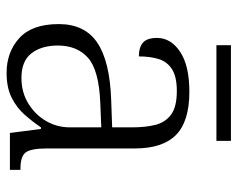

<svg xmlns="http://www.w3.org/2000/svg" viewBox="-89 -621 720 582"><g transform="rotate(90 271.0 -330.0)"><path d="M201 10Q138 10 95.5 -28.5Q53 -67 53 -148Q53 -227 109.5 -265Q166 -303 283 -307L366 -310V-372Q366 -411 358.5 -441Q351 -471 327.5 -488.5Q304 -506 256 -506Q213 -506 190 -491.5Q167 -477 159 -451Q151 -425 151 -391Q123 -391 109 -403.5Q95 -416 95 -446Q95 -488 137 -516Q179 -544 258 -544Q348 -544 389 -503.5Q430 -463 430 -379V-112Q430 -64 442 -48Q454 -32 491 -32H495V0H383L371 -94H366Q349 -69 328 -45Q307 -21 276.5 -5.5Q246 10 201 10ZM216 -35Q260 -35 294 -56Q328 -77 347 -110Q366 -143 366 -181V-277L292 -274Q193 -270 155.5 -237Q118 -204 118 -145Q118 -96 141.5 -65.5Q165 -35 216 -35ZM117 -626V-670H407V-626Z"/></g></svg>

Font: Noto Serif Tamil Light
Style: Regular
Weight: 300
Designer: Indian Type Foundry, Tom Grace, and the Monotype Design Team
Foundry: Monotype Imaging Inc.
Version: Version 2.004; ttfautohint (v1.8.4.7-5d5b)